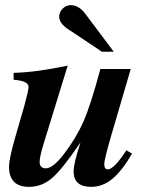

<svg xmlns="http://www.w3.org/2000/svg" viewBox="-20 -717 596 746"><path d="M471 -133 493 -120Q454 -53 416.5 -22Q379 9 334 9Q266 9 266 -51Q266 -82 292 -161H291Q221 -58 181.5 -24.5Q142 9 93 9Q15 9 15 -70Q15 -97 37 -176L74 -304Q91 -366 91 -379Q91 -403 33 -407V-434Q120 -436 243 -462L150 -160Q134 -109 134 -88Q134 -63 158 -63Q186 -63 228 -118Q275 -179 303.5 -243Q332 -307 370 -449H488L410 -183Q385 -95 385 -80Q385 -59 399 -59Q423 -59 471 -133ZM422 -516H376L244 -604Q210 -627 210 -652Q210 -670 223.5 -683.5Q237 -697 255 -697Q286 -697 311 -664Z"/></svg>

Font: STIX MathJax Latin
Style: Bold Italic
Weight: 700
Italic angle: -16.33°
Designer: MicroPress Inc., with final additions and corrections provided by Coen Hoffman, Elsevier (retired)
Version: Version 1.1.1